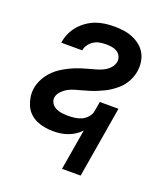

<svg xmlns="http://www.w3.org/2000/svg" viewBox="-127 -619 754 862"><g transform="rotate(20 250.0 -187.5)"><path d="M269 153 302 -42Q290 -29 274.5 -19Q259 -9 242.5 -3Q226 3 209 5.5Q192 8 175 8Q153 8 132.5 4.5Q112 1 93 -7.5Q74 -16 59.5 -30.5Q45 -45 37 -64Q29 -83 26 -104Q23 -125 27 -147Q30 -163 37 -179Q44 -195 54 -209Q64 -223 77 -235.5Q90 -248 104.5 -257.5Q119 -267 134.5 -275Q150 -283 166 -289.5Q182 -296 198 -301Q214 -306 230.5 -310.5Q247 -315 263 -319.5Q279 -324 295 -332Q311 -340 323 -353.5Q335 -367 338 -383Q340 -397 334 -409.5Q328 -422 316.5 -429Q305 -436 291.5 -438Q278 -440 263 -440Q249 -440 234.5 -437.5Q220 -435 207 -427Q194 -419 184.5 -406.5Q175 -394 173 -380L172 -378H72L73 -382Q76 -403 85.5 -424Q95 -445 110 -462.5Q125 -480 144.5 -493.5Q164 -507 184.5 -514.5Q205 -522 227 -525Q249 -528 270 -528Q293 -528 316 -525Q339 -522 359.5 -513.5Q380 -505 397 -491.5Q414 -478 424.5 -459Q435 -440 438 -417.5Q441 -395 437 -371Q434 -355 427.5 -339.5Q421 -324 411 -309.5Q401 -295 388 -283.5Q375 -272 360.5 -262Q346 -252 330.5 -244.5Q315 -237 299.5 -230.5Q284 -224 267.5 -219Q251 -214 235 -209.5Q219 -205 202.5 -200.5Q186 -196 171 -188Q156 -180 143 -166.5Q130 -153 127 -137Q125 -122 133 -109.5Q141 -97 154 -90.5Q167 -84 182 -82Q197 -80 212 -80Q228 -80 244.5 -82Q261 -84 276.5 -91Q292 -98 304 -112Q316 -126 318 -142L326 -187H415L358 153Z"/></g></svg>

Font: Iosevka Semibold
Style: Italic
Weight: 600
Italic angle: -9°
Monospace: yes
Designer: Belleve Invis
Foundry: Belleve Invis
Version: Version 32.5.0; ttfautohint (v1.8.4)